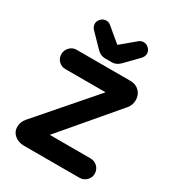

<svg xmlns="http://www.w3.org/2000/svg" viewBox="-173 -802 832 915"><g transform="rotate(30 243.0 -344.5)"><path d="M112.3 -633.8Q101.6 -646.5 101.6 -661.6Q101.6 -676.8 113.8 -689Q126 -701.2 142.6 -701.2Q157.2 -701.2 168 -691.4L244.1 -627.9Q244.1 -627 245.1 -627L322.3 -691.4Q333 -701.2 348.6 -701.2Q364.3 -701.2 376.5 -689Q388.7 -676.8 388.7 -661.6Q388.7 -646.5 377.9 -633.8L309.6 -563.5Q289.1 -542 263.7 -542H226.6Q201.2 -542 180.7 -563.5ZM100.6 11.7Q69.3 11.7 48.3 -5.9Q27.3 -23.4 27.3 -50.8Q27.3 -78.1 45.9 -99.6L309.6 -403.3H88.9Q66.4 -403.3 51.3 -418.5Q36.1 -433.6 36.1 -455.6Q36.1 -477.5 51.8 -494.1Q67.4 -509.8 88.9 -509.8H384.8Q415 -509.8 434.1 -490.7Q453.1 -471.7 453.1 -442.4Q453.1 -416 436.5 -395.5L180.7 -94.7H405.3Q427.7 -94.7 443.4 -79.1Q459 -63.5 459 -41Q459 -19.5 443.4 -3.9Q426.8 11.7 405.3 11.7ZM176.8 -89.8Z"/></g></svg>

Font: FakePearl
Style: SemiBold
Weight: 400
Version: Version 1.2